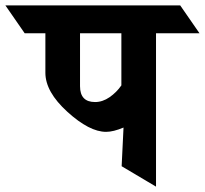

<svg xmlns="http://www.w3.org/2000/svg" viewBox="-112 -695 763 715"><path d="M469 -571V0L341 -76L348 -220Q310 -204 283 -204Q221 -204 139 -278.5Q57 -353 57 -424V-571H-20L-92 -675H559L631 -571ZM242 -315Q270 -315 296 -333Q322 -351 340 -377V-571H186V-374Q186 -315 242 -315Z"/></svg>

Font: Halant
Style: Bold
Weight: 700
Designer: Hitesh Malaviya (Devanagari), Satya Rajpurohit (Latin)
Foundry: Indian Type Foundry
Version: Version 1.101;PS 1.0;hotconv 1.0.78;makeotf.lib2.5.61930; tt